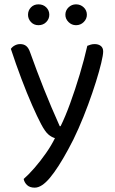

<svg xmlns="http://www.w3.org/2000/svg" viewBox="-20 -674 529 884"><path d="M169 -103Q152 -135 128 -189.5Q104 -244 78.5 -311.5Q53 -379 30 -449Q37 -459 48.5 -465Q60 -471 73 -471Q90 -471 101 -462Q112 -453 119 -432Q149 -348 182 -265Q215 -182 255 -93H259Q280 -135 303 -198Q326 -261 347 -331Q368 -401 382 -463Q389 -466 397.5 -468.5Q406 -471 416 -471Q433 -471 444 -462.5Q455 -454 455 -437Q455 -421 446 -383.5Q437 -346 421.5 -296.5Q406 -247 385.5 -191.5Q365 -136 341.5 -82.5Q318 -29 294 14Q248 99 210 144.5Q172 190 140 190Q117 190 104.5 178Q92 166 89 150Q111 131 138.5 99.5Q166 68 191.5 31.5Q217 -5 233 -38Q216 -43 201.5 -56Q187 -69 169 -103ZM207 -606Q207 -587 193 -572.5Q179 -558 157 -558Q136 -558 122.5 -572.5Q109 -587 109 -606Q109 -626 122.5 -640Q136 -654 157 -654Q179 -654 193 -640Q207 -626 207 -606ZM380 -606Q380 -587 365.5 -572.5Q351 -558 330 -558Q310 -558 295.5 -572.5Q281 -587 281 -606Q281 -626 295.5 -640Q310 -654 330 -654Q351 -654 365.5 -640Q380 -626 380 -606Z"/></svg>

Font: Baloo Bhaijaan 2
Style: Regular
Weight: 400
Designer: Sanskriti Dholi, Noopur Datye and Ek Type
Foundry: Ek Type
Version: Version 1.701